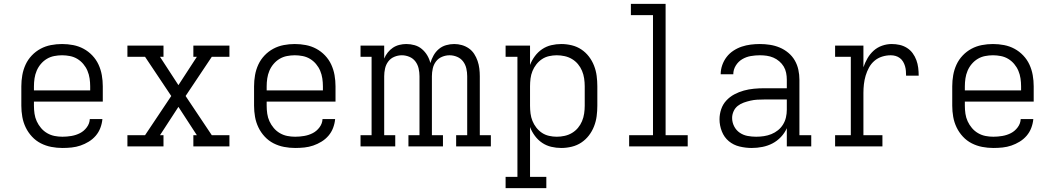

<svg xmlns="http://www.w3.org/2000/svg" viewBox="-20 -755 5440 990"><path d="M302 8Q273 8 244.5 2.5Q216 -3 190.5 -16Q165 -29 145 -50.5Q125 -72 112.5 -98Q100 -124 95 -152.5Q90 -181 90 -210V-310Q90 -339 95 -367.5Q100 -396 112 -422Q124 -448 144 -469Q164 -490 189 -503.5Q214 -517 242.5 -522.5Q271 -528 300 -528Q329 -528 357.5 -522.5Q386 -517 411 -503.5Q436 -490 456 -469Q476 -448 488 -422Q500 -396 505 -367.5Q510 -339 510 -310V-231H155V-210Q155 -189 158 -168.5Q161 -148 169.5 -129.5Q178 -111 191.5 -95Q205 -79 223 -68.5Q241 -58 261 -54Q281 -50 302 -50Q325 -50 348.5 -54Q372 -58 392.5 -68.5Q413 -79 427.5 -98.5Q442 -118 443 -141H508Q506 -118 497.5 -95.5Q489 -73 473.5 -55Q458 -37 437.5 -24.5Q417 -12 395 -4.5Q373 3 349.5 5.5Q326 8 302 8ZM155 -289H445V-310Q445 -330 442 -350.5Q439 -371 431 -390Q423 -409 409.5 -425Q396 -441 378.5 -451.5Q361 -462 340.5 -466Q320 -470 300 -470Q280 -470 259.5 -466Q239 -462 221.5 -451.5Q204 -441 190.5 -425Q177 -409 169 -390Q161 -371 158 -350.5Q155 -330 155 -310Z M637 0V-58H728L863 -260L728 -462H637V-520H823V-462H805L900 -316L995 -462H977V-520H1163V-462H1072L937 -260L1072 -58H1163V0H977V-58H995L900 -204L805 -58H823V0Z M1502 8Q1473 8 1444.5 2.5Q1416 -3 1390.5 -16Q1365 -29 1345 -50.5Q1325 -72 1312.5 -98Q1300 -124 1295 -152.5Q1290 -181 1290 -210V-310Q1290 -339 1295 -367.5Q1300 -396 1312 -422Q1324 -448 1344 -469Q1364 -490 1389 -503.5Q1414 -517 1442.5 -522.5Q1471 -528 1500 -528Q1529 -528 1557.5 -522.5Q1586 -517 1611 -503.5Q1636 -490 1656 -469Q1676 -448 1688 -422Q1700 -396 1705 -367.5Q1710 -339 1710 -310V-231H1355V-210Q1355 -189 1358 -168.5Q1361 -148 1369.5 -129.5Q1378 -111 1391.5 -95Q1405 -79 1423 -68.5Q1441 -58 1461 -54Q1481 -50 1502 -50Q1525 -50 1548.5 -54Q1572 -58 1592.5 -68.5Q1613 -79 1627.5 -98.5Q1642 -118 1643 -141H1708Q1706 -118 1697.5 -95.5Q1689 -73 1673.5 -55Q1658 -37 1637.5 -24.5Q1617 -12 1595 -4.5Q1573 3 1549.5 5.5Q1526 8 1502 8ZM1355 -289H1645V-310Q1645 -330 1642 -350.5Q1639 -371 1631 -390Q1623 -409 1609.5 -425Q1596 -441 1578.5 -451.5Q1561 -462 1540.5 -466Q1520 -470 1500 -470Q1480 -470 1459.5 -466Q1439 -462 1421.5 -451.5Q1404 -441 1390.5 -425Q1377 -409 1369 -390Q1361 -371 1358 -350.5Q1355 -330 1355 -310Z M1839 0V-58H1896V-462H1839V-520H1961V-453Q1968 -470 1979.5 -484.5Q1991 -499 2006 -509Q2021 -519 2039 -523.5Q2057 -528 2075 -528Q2097 -528 2118 -522Q2139 -516 2155.5 -502Q2172 -488 2183 -469.5Q2194 -451 2199 -430Q2205 -450 2215.5 -469Q2226 -488 2242.5 -502Q2259 -516 2280 -522Q2301 -528 2322 -528Q2342 -528 2361.5 -522.5Q2381 -517 2397.5 -505.5Q2414 -494 2425 -477Q2436 -460 2442.5 -441Q2449 -422 2451.5 -402Q2454 -382 2454 -362V-58H2511V0H2332V-58H2389V-362Q2389 -382 2384.5 -402Q2380 -422 2368 -438Q2356 -454 2337 -462Q2318 -470 2298 -470Q2278 -470 2259 -462Q2240 -454 2228 -438Q2216 -422 2211.5 -402Q2207 -382 2207 -362V-58H2264V0H2086V-58H2143V-362Q2143 -382 2138.5 -402Q2134 -422 2122 -438Q2110 -454 2091 -462Q2072 -470 2052 -470Q2032 -470 2013 -462Q1994 -454 1982 -438Q1970 -422 1965.5 -402Q1961 -382 1961 -362V-58H2018V0Z M2587 215V157H2648V-462H2587V-520H2713V-420Q2722 -444 2738 -465.5Q2754 -487 2775.5 -501.5Q2797 -516 2822.5 -522Q2848 -528 2874 -528Q2901 -528 2928 -521.5Q2955 -515 2977.5 -500Q3000 -485 3016.5 -463.5Q3033 -442 3043 -416.5Q3053 -391 3056.5 -364Q3060 -337 3060 -310V-210Q3060 -183 3056.5 -156Q3053 -129 3043 -103.5Q3033 -78 3016.5 -56.5Q3000 -35 2977.5 -20Q2955 -5 2928 1.5Q2901 8 2874 8Q2848 8 2822.5 2Q2797 -4 2775.5 -18.5Q2754 -33 2738 -54.5Q2722 -76 2713 -100V157H2797V215ZM2851 -50Q2871 -50 2891.5 -54.5Q2912 -59 2929.5 -69.5Q2947 -80 2960 -95.5Q2973 -111 2981 -130Q2989 -149 2992 -169.5Q2995 -190 2995 -210V-310Q2995 -330 2992 -350.5Q2989 -371 2981 -390Q2973 -409 2960 -424.5Q2947 -440 2929.5 -450.5Q2912 -461 2891.5 -465.5Q2871 -470 2851 -470Q2831 -470 2811 -465.5Q2791 -461 2774.5 -450Q2758 -439 2745.5 -423Q2733 -407 2725.5 -388.5Q2718 -370 2715.5 -350Q2713 -330 2713 -310V-210Q2713 -190 2715.5 -170Q2718 -150 2725.5 -131.5Q2733 -113 2745.5 -97Q2758 -81 2774.5 -70Q2791 -59 2811 -54.5Q2831 -50 2851 -50Z M3224 0V-58H3347V-677H3233V-735H3412V-58H3526V0Z M3856 8Q3825 8 3793.5 0.5Q3762 -7 3738 -27Q3714 -47 3702 -77.5Q3690 -108 3690 -140Q3690 -166 3698.5 -191.5Q3707 -217 3725 -236.5Q3743 -256 3766.5 -268.5Q3790 -281 3815.5 -288Q3841 -295 3867.5 -297.5Q3894 -300 3920 -300H4037V-344Q4037 -362 4033.5 -379.5Q4030 -397 4021 -412Q4012 -427 3998 -439Q3984 -451 3967.5 -458Q3951 -465 3933.5 -467.5Q3916 -470 3898 -470Q3875 -470 3851.5 -466Q3828 -462 3807.5 -450Q3787 -438 3774 -417Q3761 -396 3761 -372H3696Q3696 -396 3704 -419Q3712 -442 3726.5 -461Q3741 -480 3761.5 -493.5Q3782 -507 3804.5 -514.5Q3827 -522 3850.5 -525Q3874 -528 3898 -528Q3924 -528 3950 -524Q3976 -520 4000 -510Q4024 -500 4044.5 -483Q4065 -466 4078 -443.5Q4091 -421 4096.5 -395.5Q4102 -370 4102 -344V-58H4163V0H4037V-94Q4026 -69 4006.5 -48.5Q3987 -28 3963 -15.5Q3939 -3 3911.5 2.5Q3884 8 3856 8ZM3879 -50Q3899 -50 3919 -53Q3939 -56 3957.5 -63.5Q3976 -71 3991.5 -83.5Q4007 -96 4017.5 -113Q4028 -130 4032.5 -149.5Q4037 -169 4037 -189V-242H3920Q3902 -242 3884.5 -241Q3867 -240 3849.5 -236Q3832 -232 3815 -226Q3798 -220 3784 -209Q3770 -198 3762.5 -181Q3755 -164 3755 -147Q3755 -124 3765.5 -103.5Q3776 -83 3794.5 -70.5Q3813 -58 3835 -54Q3857 -50 3879 -50Z M4286 0V-58H4367V-462H4286V-520H4432V-408Q4440 -432 4453 -454.5Q4466 -477 4485 -494Q4504 -511 4528.5 -519.5Q4553 -528 4578 -528Q4599 -528 4619 -523.5Q4639 -519 4656.5 -508Q4674 -497 4686 -480.5Q4698 -464 4705 -445Q4712 -426 4714.5 -405.5Q4717 -385 4717 -365H4652Q4652 -377 4651 -389.5Q4650 -402 4646.5 -414Q4643 -426 4636.5 -437Q4630 -448 4620 -455.5Q4610 -463 4598 -466.5Q4586 -470 4573 -470Q4550 -470 4528 -463Q4506 -456 4489 -441.5Q4472 -427 4461 -407Q4450 -387 4443.5 -365Q4437 -343 4434.5 -320.5Q4432 -298 4432 -276V-58H4530V0Z M5102 8Q5073 8 5044.5 2.5Q5016 -3 4990.5 -16Q4965 -29 4945 -50.5Q4925 -72 4912.5 -98Q4900 -124 4895 -152.5Q4890 -181 4890 -210V-310Q4890 -339 4895 -367.5Q4900 -396 4912 -422Q4924 -448 4944 -469Q4964 -490 4989 -503.5Q5014 -517 5042.5 -522.5Q5071 -528 5100 -528Q5129 -528 5157.5 -522.5Q5186 -517 5211 -503.5Q5236 -490 5256 -469Q5276 -448 5288 -422Q5300 -396 5305 -367.5Q5310 -339 5310 -310V-231H4955V-210Q4955 -189 4958 -168.5Q4961 -148 4969.5 -129.5Q4978 -111 4991.5 -95Q5005 -79 5023 -68.5Q5041 -58 5061 -54Q5081 -50 5102 -50Q5125 -50 5148.5 -54Q5172 -58 5192.5 -68.5Q5213 -79 5227.5 -98.5Q5242 -118 5243 -141H5308Q5306 -118 5297.5 -95.5Q5289 -73 5273.5 -55Q5258 -37 5237.5 -24.5Q5217 -12 5195 -4.5Q5173 3 5149.5 5.5Q5126 8 5102 8ZM4955 -289H5245V-310Q5245 -330 5242 -350.5Q5239 -371 5231 -390Q5223 -409 5209.5 -425Q5196 -441 5178.5 -451.5Q5161 -462 5140.5 -466Q5120 -470 5100 -470Q5080 -470 5059.5 -466Q5039 -462 5021.5 -451.5Q5004 -441 4990.5 -425Q4977 -409 4969 -390Q4961 -371 4958 -350.5Q4955 -330 4955 -310Z"/></svg>

Font: Iosevka Etoile Light
Style: Regular
Weight: 300
Designer: Belleve Invis
Foundry: Belleve Invis
Version: Version 25.0.1; ttfautohint (v1.8.4)